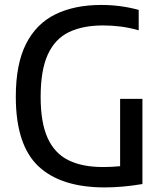

<svg xmlns="http://www.w3.org/2000/svg" viewBox="-20 -770 674 796"><path d="M414.5 7Q232 7 138.8 -81.2Q45.5 -169.5 45.5 -369Q45.5 -504 87.8 -587.8Q130 -671.5 209.5 -710.5Q289 -749.5 400 -749.5Q480 -749.5 555 -729V-644.5Q515.5 -655.5 479.5 -660Q443.5 -664.5 407 -664.5Q323.5 -664.5 265.8 -636.8Q208 -609 178.2 -544Q148.5 -479 148.5 -368Q148.5 -261.5 177.5 -197.8Q206.5 -134 263.8 -105.8Q321 -77.5 407 -77.5Q444 -77.5 478 -81V-360H570.5V-7Q487.5 7 414.5 7Z"/></svg>

Font: Encode Sans Semi Condensed Medium
Style: Regular
Weight: 500
Width: 4
Designer: Multiple Designers
Foundry: Impallari Type
Version: Version 3.000; ttfautohint (v1.8.3) -l 8 -r 50 -G 200 -x 14 